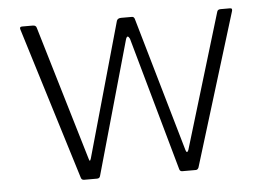

<svg xmlns="http://www.w3.org/2000/svg" viewBox="-42 -553 839 606"><g transform="rotate(-5 377.5 -249.5)"><path d="M372 -432 252 -7Q250 0 242 0H201Q193 0 191 -8L42 -490Q39 -499 48 -499H82Q92 -499 94 -491L221 -65Q224 -52 228 -65L348 -491Q351 -499 362 -499H396Q403 -499 405 -491L528 -65Q532 -53 537 -65L666 -492Q668 -499 677 -499H707Q716 -499 712 -488L564 -7Q561 0 555 0H512Q505 0 503 -7L384 -431Q377 -445 372 -432Z"/></g></svg>

Font: Vivano Light
Style: Regular
Weight: 300
Designer: Joe Prince, Josias Burgherr
Version: Version 2.064;September 19, 2022;FontCreator 14.0.0.2877 64-